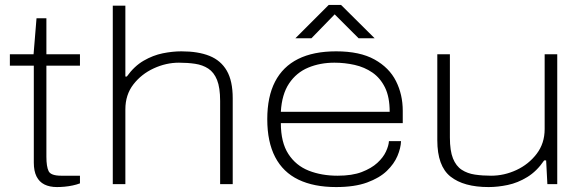

<svg xmlns="http://www.w3.org/2000/svg" viewBox="-20 -746 2361 778"><path d="M211 12Q181 12 160 1.5Q139 -9 128 -31Q117 -53 117 -87V-480H20V-526H116L128 -672H168V-526H304V-480H168V-111Q168 -71 177 -52.5Q186 -34 228 -34H304V-3Q291 2 274.5 5.5Q258 9 241.5 10.5Q225 12 211 12Z M437 0V-723H488V-436H494Q524 -478 562 -500Q600 -522 639.5 -530Q679 -538 715 -538Q783 -538 829 -519.5Q875 -501 899 -459.5Q923 -418 923 -348V0H872V-337Q872 -391 859.5 -422Q847 -453 824 -468Q801 -483 770.5 -487.5Q740 -492 705 -492Q653 -492 603 -469Q553 -446 520.5 -404Q488 -362 488 -303V0Z M1342 12Q1252 12 1189.5 -18Q1127 -48 1095 -109.5Q1063 -171 1063 -263Q1063 -354 1094.5 -415Q1126 -476 1188 -507Q1250 -538 1342 -538Q1438 -538 1497.5 -505Q1557 -472 1584.5 -417.5Q1612 -363 1612 -297V-247H1118Q1118 -169 1148.5 -122Q1179 -75 1231 -54.5Q1283 -34 1348 -34Q1407 -34 1446 -49Q1485 -64 1509 -86Q1533 -108 1544 -132Q1555 -156 1556 -174H1605Q1604 -146 1590.5 -114Q1577 -82 1547.5 -53.5Q1518 -25 1467.5 -6.5Q1417 12 1342 12ZM1118 -293H1559Q1559 -353 1540 -391.5Q1521 -430 1489 -452Q1457 -474 1417 -483Q1377 -492 1335 -492Q1277 -492 1229 -472Q1181 -452 1151.5 -408Q1122 -364 1118 -293ZM1177 -591 1312 -726H1362L1498 -591H1433L1324 -700H1348L1242 -591Z M1960 12Q1859 12 1805.5 -30.5Q1752 -73 1752 -178V-526H1803V-189Q1803 -135 1815.5 -104Q1828 -73 1851 -58Q1874 -43 1904.5 -38.5Q1935 -34 1970 -34Q2023 -34 2072.5 -57Q2122 -80 2154.5 -122.5Q2187 -165 2187 -223V-526H2238V0H2198L2193 -96H2185Q2155 -52 2116.5 -28.5Q2078 -5 2037.5 3.5Q1997 12 1960 12Z"/></svg>

Font: Archivo Expanded Thin
Style: Regular
Weight: 250
Width: 7
Designer: Hector Gatti
Foundry: Omnibus-Type
Version: Version 2.001